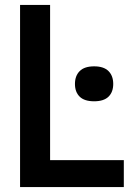

<svg xmlns="http://www.w3.org/2000/svg" viewBox="-20 -760 525 780"><path d="M61.5 0V-740H183.5V-109.5H483V0ZM362.5 -348.5Q323 -348.5 303.8 -367.2Q284.5 -386 284.5 -419Q284.5 -452 303.8 -471.2Q323 -490.5 362.5 -490.5Q401.5 -490.5 420.8 -471.2Q440 -452 440 -419Q440 -386 420.8 -367.2Q401.5 -348.5 362.5 -348.5Z"/></svg>

Font: Encode Sans Condensed Condensed SemiBold
Style: Regular
Weight: 600
Width: 3
Designer: Multiple Designers
Foundry: Impallari Type
Version: Version 3.000; ttfautohint (v1.8.3) -l 8 -r 50 -G 200 -x 14 